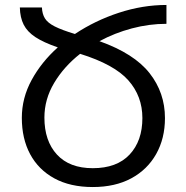

<svg xmlns="http://www.w3.org/2000/svg" viewBox="-20 -744 751 774"><path d="M68 -269Q68 -349 107.5 -421.5Q147 -494 213 -553Q155 -573 122.5 -594.5Q90 -616 75.5 -644.5Q61 -673 60 -714H149Q150 -688 161 -670Q172 -652 200.5 -637.5Q229 -623 282 -607Q363 -661 459 -692.5Q555 -724 651 -724V-648Q581 -648 511.5 -629.5Q442 -611 381 -578Q521 -528 583 -449Q645 -370 645 -268Q645 -186 609.5 -123Q574 -60 509 -25Q444 10 354 10Q263 10 199 -25Q135 -60 101.5 -122.5Q68 -185 68 -269ZM159 -270Q159 -176 209.5 -121Q260 -66 354 -66Q451 -66 502.5 -121Q554 -176 554 -268Q554 -356 497.5 -420Q441 -484 303 -527Q238 -476 198.5 -410Q159 -344 159 -270Z"/></svg>

Font: Go Noto Current
Style: Regular
Weight: 400
Designer: Monotype Design Team
Foundry: Monotype Imaging Inc.
Version: Version 2.007; ttfautohint (v1.8) -l 8 -r 50 -G 200 -x 14 -D